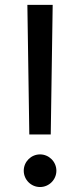

<svg xmlns="http://www.w3.org/2000/svg" viewBox="-20 -747 322 773"><path d="M192.1 -727.3H90.2L98 -205.6H184.3ZM75.6 -59.7C75.6 -23.4 105.1 6 141.3 6C177.2 6 207 -23.4 207 -59.7C207 -95.9 177.2 -125.4 141.3 -125.4C105.1 -125.4 75.6 -95.9 75.6 -59.7Z"/></svg>

Font: Margiela Sans Text
Style: Regular
Weight: 400
Designer: Stefan Endress, Andreas Faust
Version: Version 1.100;FEAKit 1.0